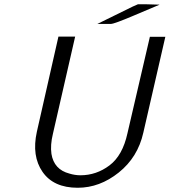

<svg xmlns="http://www.w3.org/2000/svg" viewBox="-20 -871 801 907"><path d="M440 -758 607 -840 632 -851H644H664L734 -849L611 -797Q519 -758 504 -758ZM154 -248 256 -698H335L230 -239Q217 -186 223 -144Q235 -70 308 -51Q334 -43 360 -43Q435 -43 497 -89.5Q559 -136 582 -241L688 -697H761L657 -244Q631 -128 541 -56Q451 16 347 16Q233 16 181 -59Q129 -134 154 -248Z"/></svg>

Font: Coval
Style: ExtraLight Italic
Weight: 200
Foundry: Context Ltd
Version: Version 001.000